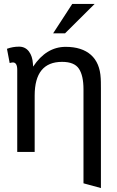

<svg xmlns="http://www.w3.org/2000/svg" viewBox="-20 -766 589 968"><path d="M344.2 -746.1H457L308.1 -598.1H248ZM400.9 -315.9Q400.9 -384.8 377.9 -419.4Q355 -454.1 293 -454.1Q154.8 -454.1 154.8 -284.2V0H66.9V-414.1Q66.9 -451.2 44.9 -451.2Q40 -451.2 28.8 -448.2L15.1 -520Q44.4 -530.8 76.2 -530.8Q107.4 -530.8 126 -506.3Q143.6 -482.9 146 -444.8L147 -430.2Q213.4 -529.8 311 -529.8Q392.6 -529.8 438.5 -489.3Q483.9 -448.7 487.8 -371.1Q488.8 -361.3 488.8 -319.8V182.1L400.9 158.2Z"/></svg>

Font: Miedinger*
Style: Book
Weight: 400
Version: Version 001.000